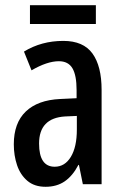

<svg xmlns="http://www.w3.org/2000/svg" viewBox="-20 -707 470 737"><path d="M223 -550Q300 -550 335 -501.5Q370 -453 370 -362V0H298L283 -74H281Q259 -32 228.5 -11Q198 10 155 10Q112 10 85 -13Q58 -36 45.5 -73Q33 -110 33 -153Q33 -235 79 -279Q125 -323 211 -327L274 -330V-361Q274 -418 258 -445Q242 -472 206 -472Q161 -472 101 -437L72 -509Q139 -550 223 -550ZM230 -260Q130 -254 130 -156Q130 -67 190 -67Q229 -67 252 -105Q275 -143 275 -210V-262ZM348 -687V-615H95V-687Z"/></svg>

Font: Noto Sans Ethiopic ExtraCondensed Medium
Style: Regular
Weight: 500
Width: 2
Designer: Monotype Design Team
Foundry: Monotype Imaging Inc.
Version: Version 2.102; ttfautohint (v1.8.4.7-5d5b)